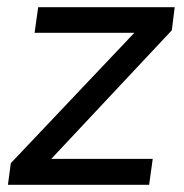

<svg xmlns="http://www.w3.org/2000/svg" viewBox="-20 -513 512 533"><path d="M2 0 10 -60 371 -441 377 -422H76L86 -493H465L457 -429L98 -46L93 -72H404L394 0Z"/></svg>

Font: Hanken Grotesk
Style: Italic
Weight: 400
Italic angle: -8°
Designer: Alfredo Marco Pradil
Foundry: Hanken Design Co.
Version: Version 3.013